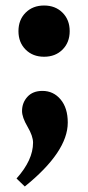

<svg xmlns="http://www.w3.org/2000/svg" viewBox="-20 -510 320 697"><path d="M73 -330Q47 -356 47 -397Q47 -438 73 -464Q99 -490 140 -490Q181 -490 207 -464Q233 -438 233 -397Q233 -356 207 -330Q181 -304 140 -304Q99 -304 73 -330ZM40 138Q100 71 100 8Q100 -16 80 -50Q60 -84 60 -107Q60 -137 79.5 -158.5Q99 -180 134 -180Q174 -180 200 -149Q226 -118 226 -65Q226 41 70 167Z"/></svg>

Font: Heuristica
Style: Bold
Weight: 700
Version: Version 1.0.2